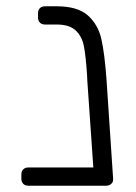

<svg xmlns="http://www.w3.org/2000/svg" viewBox="-20 -591 433 611"><path d="M340 -19Q340 -11 333.5 -5.5Q327 0 318 0H70Q60 0 54 -6Q48 -12 48 -22V-36Q48 -46 54 -52Q60 -58 70 -58H277L258 -332L257 -353Q253 -413 247 -444Q241 -475 221 -494Q201 -513 160 -513H123Q113 -513 107 -519Q101 -525 101 -535V-549Q101 -559 107 -565Q113 -571 123 -571H160Q227 -571 259.5 -542Q292 -513 302.5 -467Q313 -421 319 -337L340 -22Z"/></svg>

Font: Hezaedrus Light
Style: Regular
Weight: 300
Designer: Hubert & Fischer
Foundry: Hubert & Fischer
Version: Version 1.10;September 3, 2019;FontCreator 11.5.0.2425 64-bi